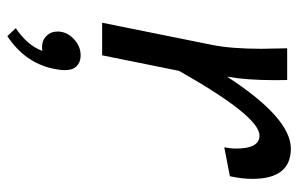

<svg xmlns="http://www.w3.org/2000/svg" viewBox="-167 -396 826 532"><g transform="rotate(90 246.0 -130.0)"><path d="M133.3 0H43L104.5 -305.2Q115.2 -358.4 115.2 -441.9L113.8 -512.7H201.7Q202.1 -499 202.1 -478.5Q202.1 -400.4 192.4 -346.2Q307.1 -522.9 391.6 -522.9Q475.6 -522.9 475.6 -416.5Q475.6 -387.2 468.3 -354L388.2 -338.4Q391.6 -355.5 391.6 -372.1Q391.6 -436 355.5 -436Q302.2 -436 176.3 -212.9ZM80.1 262.7 58.1 239.3Q106 207 121.1 165.5Q115.7 166.5 110.8 166.5Q88.9 166.5 76.2 150.4Q67.4 140.1 67.4 123Q67.4 95.7 92.3 74.7Q110.4 59.6 133.3 59.6Q156.2 59.6 167.5 75.7Q174.3 85.4 174.3 103.5Q174.3 116.7 170.4 135.3Q153.8 213.9 80.1 262.7Z"/></g></svg>

Font: Cadman
Style: Italic
Weight: 400
Italic angle: -12°
Designer: Paul James MIller
Foundry: High-Logic / Made with FontCreator
Version: Version 2.114;March 28, 2021;FontCreator 13.0.0.2683 64-bit